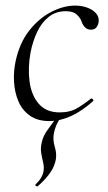

<svg xmlns="http://www.w3.org/2000/svg" viewBox="-20 -419 385 685"><path d="M156 13Q114 13 86.5 -6.5Q59 -26 45.5 -58Q32 -90 30 -128Q28 -166 36 -202Q50 -266 84 -309.5Q118 -353 162 -376Q206 -399 248 -399Q272 -399 292 -391.5Q312 -384 323 -371Q334 -358 332 -342Q331 -331 324.5 -322Q318 -313 304 -313Q293 -313 284.5 -320.5Q276 -328 271 -342Q268 -353 255 -366Q242 -379 215 -379Q179 -379 153.5 -358.5Q128 -338 112.5 -305Q97 -272 89 -232Q79 -177 85.5 -128Q92 -79 118.5 -48.5Q145 -18 193 -18Q230 -18 256 -33.5Q282 -49 304 -67Q307 -69 311 -65Q315 -61 312 -58Q270 -21 231.5 -4Q193 13 156 13ZM114 246Q112 247 108 244Q104 241 107 239Q121 225 127 214.5Q133 204 135 194Q138 177 134 161Q130 145 127 127Q124 109 129 89Q134 66 148.5 46Q163 26 188 -8Q190 -10 195 -7.5Q200 -5 198 -2Q185 17 179.5 31.5Q174 46 172 58Q168 80 175.5 105Q183 130 179 151Q178 158 172.5 172.5Q167 187 153 205.5Q139 224 114 246Z"/></svg>

Font: Cormorant Light
Style: Italic
Weight: 300
Italic angle: -10°
Designer: Christian Thalmann (Catharsis Fonts)
Foundry: Catharsis Fonts
Version: Version 4.000